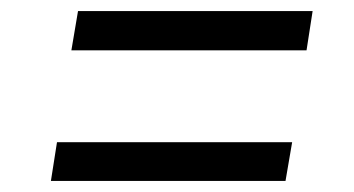

<svg xmlns="http://www.w3.org/2000/svg" viewBox="-20 -504 640 347"><path d="M109 -413H534L545 -484H121ZM72 -177H496L508 -247H83Z"/></svg>

Font: JetBrains Mono Light
Style: Italic
Weight: 336
Italic angle: -9°
Monospace: yes
Designer: Philipp Nurullin, Konstantin Bulenkov
Foundry: JetBrains
Version: Version 2.305